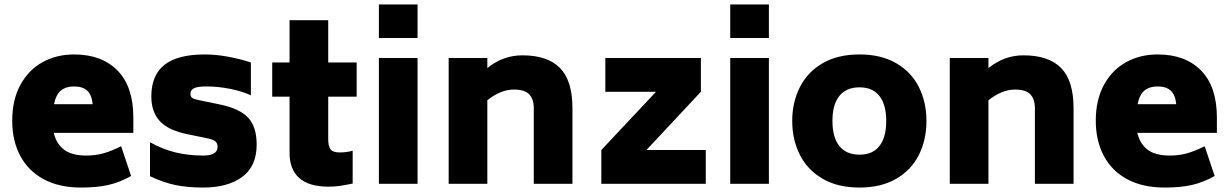

<svg xmlns="http://www.w3.org/2000/svg" viewBox="-20 -827 5526 864"><path d="M369 -127Q408 -127 443.5 -136.5Q479 -146 525 -169L570 -35Q518 -6 467 5.5Q416 17 345 17Q246 17 176.5 -20.5Q107 -58 71 -126Q35 -194 35 -284Q35 -378 72 -445.5Q109 -513 172 -547.5Q235 -582 313 -582Q438 -582 509 -509.5Q580 -437 580 -298V-229H222Q233 -181 267.5 -154Q302 -127 369 -127ZM223 -358H397Q393 -400 372.5 -419Q352 -438 313 -438Q277 -438 254.5 -420Q232 -402 223 -358Z M655 -34V-187Q712 -155 770 -141Q828 -127 894 -127Q959 -127 959 -166Q959 -182 950 -190Q941 -198 921 -203L824 -223Q739 -240 700 -281Q661 -322 661 -393Q661 -489 720.5 -535.5Q780 -582 901 -582Q951 -582 1005.5 -572Q1060 -562 1109 -546V-398Q1071 -416 1016.5 -427Q962 -438 910 -438Q869 -438 853 -430Q837 -422 837 -405Q837 -392 845 -386.5Q853 -381 872 -377L969 -357Q1057 -339 1096 -298Q1135 -257 1135 -176Q1135 -79 1070 -31Q1005 17 894 17Q823 17 768.5 5.5Q714 -6 655 -34Z M1457 -392V-201Q1457 -168 1468 -154.5Q1479 -141 1508 -141Q1541 -141 1567 -149V-1Q1533 6 1509.5 9.5Q1486 13 1459 13Q1370 13 1326.5 -26Q1283 -65 1283 -138V-392H1205V-546H1283V-736H1457V-546H1585V-392Z M1685 -807H1859V-656H1685ZM1685 -566H1859V0H1685Z M2556 -340V0H2382V-340Q2382 -381 2361.5 -402.5Q2341 -424 2292 -424Q2234 -424 2173 -376V0H1999V-566H2173V-521Q2210 -550 2248.5 -564Q2287 -578 2331 -578Q2444 -578 2500 -521Q2556 -464 2556 -340Z M3156 -152V0H2686V-152L2932 -414H2704V-566H3134V-414L2889 -152Z M3266 -807H3440V-656H3266ZM3266 -566H3440V0H3266Z M3545 -283Q3545 -367 3579.5 -435Q3614 -503 3682 -542.5Q3750 -582 3848 -582Q3945 -582 4013 -542.5Q4081 -503 4115 -435Q4149 -367 4149 -283Q4149 -198 4115 -130Q4081 -62 4013 -22.5Q3945 17 3848 17Q3750 17 3682 -22.5Q3614 -62 3579.5 -130Q3545 -198 3545 -283ZM3968 -283Q3968 -356 3937.5 -395Q3907 -434 3848 -434Q3788 -434 3757 -395Q3726 -356 3726 -283Q3726 -209 3757 -170Q3788 -131 3848 -131Q3907 -131 3937.5 -170Q3968 -209 3968 -283Z M4811 -340V0H4637V-340Q4637 -381 4616.5 -402.5Q4596 -424 4547 -424Q4489 -424 4428 -376V0H4254V-566H4428V-521Q4465 -550 4503.5 -564Q4542 -578 4586 -578Q4699 -578 4755 -521Q4811 -464 4811 -340Z M5245 -127Q5284 -127 5319.5 -136.5Q5355 -146 5401 -169L5446 -35Q5394 -6 5343 5.5Q5292 17 5221 17Q5122 17 5052.5 -20.5Q4983 -58 4947 -126Q4911 -194 4911 -284Q4911 -378 4948 -445.5Q4985 -513 5048 -547.5Q5111 -582 5189 -582Q5314 -582 5385 -509.5Q5456 -437 5456 -298V-229H5098Q5109 -181 5143.5 -154Q5178 -127 5245 -127ZM5099 -358H5273Q5269 -400 5248.5 -419Q5228 -438 5189 -438Q5153 -438 5130.5 -420Q5108 -402 5099 -358Z"/></svg>

Font: Biryani Heavy
Style: Regular
Weight: 900
Designer: Dan Reynolds and Mathieu Réguer
Foundry: Dan Reynolds and Mathieu Réguer
Version: Version 1.003; ttfautohint (v1.1) -l 5 -r 5 -G 72 -x 0 -D la